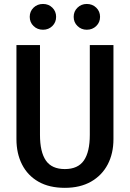

<svg xmlns="http://www.w3.org/2000/svg" viewBox="-20 -912 640 946"><path d="M539 -690V-226.5Q539 -156 510.8 -102Q482.5 -48 428.8 -17.2Q375 13.5 299.5 13.5Q222.5 13.5 169.5 -16.8Q116.5 -47 88.8 -101.2Q61 -155.5 61 -226.5V-690H177V-247.5Q177 -163.5 206 -121.2Q235 -79 299.5 -79Q364 -79 393.2 -121.2Q422.5 -163.5 422.5 -247.5V-690ZM192 -765.5Q164 -765.5 145.2 -783.8Q126.5 -802 126.5 -829Q126.5 -856 145.2 -874.2Q164 -892.5 192 -892.5Q219.5 -892.5 238 -874.2Q256.5 -856 256.5 -829Q256.5 -802 238 -783.8Q219.5 -765.5 192 -765.5ZM407.5 -765.5Q380.5 -765.5 361.8 -783.8Q343 -802 343 -829Q343 -856 361.8 -874.2Q380.5 -892.5 407.5 -892.5Q435.5 -892.5 454.2 -874.2Q473 -856 473 -829Q473 -802 454.2 -783.8Q435.5 -765.5 407.5 -765.5Z"/></svg>

Font: Fira Code Light Medium
Style: Regular
Weight: 500
Monospace: yes
Version: Version 5.002